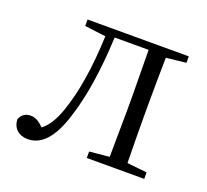

<svg xmlns="http://www.w3.org/2000/svg" viewBox="-96 -628 812 754"><g transform="rotate(20 310.0 -251.0)"><path d="M414 0H572V-27L489 -36C488 -91 487 -173 487 -227V-285C487 -338 488 -420 489 -476L572 -485V-512H149V-485L237 -474C232 -344 215 -233 184 -146C167 -100 150 -72 124 -52C105 -71 89 -81 69 -81C47 -81 33 -71 24 -51C24 -13 51 10 88 10C141 10 187 -31 219 -135C249 -226 267 -345 273 -482H415L417 -285V-227L415 -35L332 -27V0Z"/></g></svg>

Font: Noto Serif CJK TC Light
Style: Regular
Weight: 300
Designer: Ryoko NISHIZUKA 西塚涼子 (kana & ideographs); Frank Grießhammer (Latin, Greek & Cyrillic); Wenlong ZHANG 张文龙 (bopomofo); San
Foundry: Adobe
Version: Version 2.001;hotconv 1.1.0;makeotfexe 2.6.0